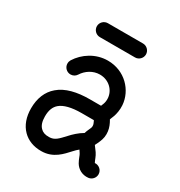

<svg xmlns="http://www.w3.org/2000/svg" viewBox="-158 -761 819 875"><g transform="rotate(30 251.5 -323.5)"><path d="M341.8 -651.9H156.7C136.7 -651.9 120.1 -635.3 120.1 -615.2C120.1 -595.2 136.7 -578.6 156.7 -578.6H341.8C361.8 -578.6 378.4 -595.2 378.4 -615.2C378.4 -635.3 361.8 -651.9 341.8 -651.9ZM47.4 -141.1C47.4 -96.7 60.5 -58.6 86.9 -32.2C110.4 -8.3 144.5 5.4 184.6 4.9C248.5 4.9 283.2 -38.1 308.6 -65.4C315.9 -73.7 324.2 -81.5 332.5 -88.4L341.8 -74.2C347.2 -66.4 350.1 -51.3 361.3 -31.7C375 -8.8 400.4 6.3 431.6 2.9C449.7 1 464.4 -14.6 464.4 -33.7C464.4 -56.6 444.3 -72.3 423.8 -70.3C416.5 -84 413.6 -98.6 402.3 -115.2C392.1 -130.4 383.3 -139.6 382.8 -142.1L389.6 -155.8C397.5 -172.9 404.3 -188.5 404.3 -210.4C404.3 -231 398.9 -248 391.1 -263.7C384.8 -276.4 383.8 -276.4 383.8 -276.9C383.8 -278.8 386.7 -283.2 393.1 -300.8C397.5 -313.5 402.8 -337.4 400.9 -361.3C395.5 -436.5 332.5 -504.4 242.7 -504.4C178.7 -504.4 124 -467.8 94.2 -420.4C90.8 -414.6 88.9 -408.2 88.9 -400.9C88.9 -380.9 105.5 -364.3 125.5 -364.3C138.7 -364.3 149.9 -370.6 156.7 -381.3C174.8 -410.2 207 -431.2 242.7 -431.2C291.5 -431.2 325.2 -395.5 327.6 -355.5C328.6 -343.3 326.2 -332 323.7 -325.2L317.9 -310.5H258.3C192.4 -310.5 135.7 -297.4 98.6 -265.1C64.5 -236.3 47.4 -193.8 47.4 -141.1ZM120.6 -141.1C120.6 -174.3 129.9 -195.3 146.5 -209.5C167.5 -227.5 205.1 -237.3 258.3 -237.3H322.3L325.7 -230.5C329.1 -223.6 331.1 -218.3 331.1 -210.4C331.1 -203.6 328.6 -198.7 323.2 -187C320.8 -182.1 317.9 -174.8 314.9 -165.5C290.5 -151.4 269 -130.9 254.9 -115.2C227.5 -85.9 212.9 -68.4 183.6 -68.4C162.1 -67.9 148.4 -73.7 138.7 -84C127.4 -95.2 120.6 -113.3 120.6 -141.1Z"/></g></svg>

Font: Velvelyne
Style: Regular
Weight: 400
Designer: Manon Van der Borght et Mariel Nils
Foundry: Velvetyne
Version: Version 1.070;Glyphs 3.3.1 (3343)